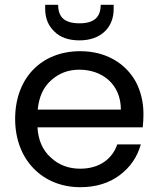

<svg xmlns="http://www.w3.org/2000/svg" viewBox="-20 -770 660 799"><path d="M43 -275C43 -104 158 9 314 9C379 9 434 -8 478 -41C522 -74 551 -116 566 -169H468C447 -108 393 -68 314 -68C266 -68 225 -83 192 -114C158 -144 139 -186 136 -240H574C576 -259 577 -278 577 -295C577 -345 566 -390 545 -430C501 -509 418 -557 314 -557C153 -557 43 -446 43 -275ZM193 -436C225 -465 264 -480 310 -480C406 -480 483 -419 483 -314H137C142 -366 160 -407 193 -436ZM206 -639C231 -614 266 -602 311 -602C400 -602 453 -656 453 -732V-750H399C399 -699 372 -673 311 -673C248 -673 222 -699 222 -750H168V-733C168 -694 181 -663 206 -639Z"/></svg>

Font: Poppins
Style: Regular
Weight: 400
Designer: Ninad Kale (Devanagari), Jonny Pinhorn (Latin)
Foundry: Indian Type Foundry
Version: 4.004